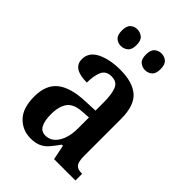

<svg xmlns="http://www.w3.org/2000/svg" viewBox="-222 -846 954 954"><g transform="rotate(45 255.0 -369.5)"><path d="M174 10Q118 10 79 -29.5Q40 -69 40 -151Q40 -232 88 -270.5Q136 -309 234 -313L305 -316V-373Q305 -428 293 -460.5Q281 -493 241 -493Q203 -493 189.5 -463Q176 -433 176 -384Q76 -384 76 -449Q76 -498 125.5 -522.5Q175 -547 249 -547Q336 -547 380 -508.5Q424 -470 424 -376V-118Q424 -77 435.5 -62Q447 -47 477 -47H480V0H330L314 -78H306Q287 -51 270 -31Q253 -11 230.5 -0.5Q208 10 174 10ZM216 -52Q257 -52 281.5 -91Q306 -130 306 -191V-269L263 -266Q206 -263 183.5 -233Q161 -203 161 -146Q161 -102 174 -77Q187 -52 216 -52ZM337 -632Q316 -632 300.5 -645Q285 -658 285 -690Q285 -723 300.5 -736Q316 -749 337 -749Q357 -749 372.5 -736Q388 -723 388 -690Q388 -658 372.5 -645Q357 -632 337 -632ZM166 -632Q146 -632 131 -645Q116 -658 116 -690Q116 -723 131 -736Q146 -749 166 -749Q187 -749 203 -736Q219 -723 219 -690Q219 -658 203 -645Q187 -632 166 -632Z"/></g></svg>

Font: Noto Serif Thai Condensed SemiBold
Style: Regular
Weight: 600
Width: 3
Designer: Monotype Design Team
Foundry: Monotype Imaging Inc.
Version: Version 2.002; ttfautohint (v1.8.4.7-5d5b)